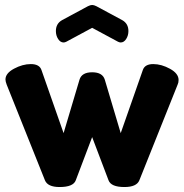

<svg xmlns="http://www.w3.org/2000/svg" viewBox="-20 -740 742 773"><path d="M695 -399 541 -14Q530 13 481 13Q427 13 417 -14L351 -188L285 -14Q275 13 220 13Q172 13 161 -14L7 -399Q2 -412 2 -420Q2 -445 36.5 -463.5Q71 -482 104 -482Q139 -482 147 -458L236 -204L300 -419Q309 -449 351 -449Q393 -449 402 -419L466 -204L555 -458Q563 -482 597 -482Q630 -482 664.5 -463Q699 -444 699 -418Q699 -407 695 -399ZM351 -628 247 -572Q241 -569 236 -569Q223 -569 214 -583Q205 -597 205 -615Q205 -645 230 -659L334 -715Q344 -720 351 -720Q358 -720 368 -715L472 -659Q497 -645 497 -615Q497 -597 488 -583Q479 -569 466 -569Q461 -569 455 -572Z"/></svg>

Font: Dosis
Style: ExtraBold
Weight: 800
Designer: EdgarTolentino, PabloImpallari, IginoMarini
Foundry: EdgarTolentino, PabloImpallari, IginoMarini
Version: Version 1.007